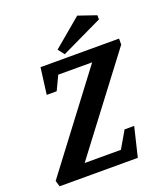

<svg xmlns="http://www.w3.org/2000/svg" viewBox="-166 -897 852 995"><g transform="rotate(-20 260.5 -400.0)"><path d="M-10 0 -20 -33 368 -546H181L144 -468H89L108 -614H541V-581L153 -69H353L407 -162H460L421 0ZM249 -634 222 -669 378 -800 477 -766V-743Z"/></g></svg>

Font: Manuale
Style: Italic
Weight: 400
Italic angle: -11°
Designer: Eduardo Tunni / Pablo Cosgaya
Foundry: Eduardo Tunni / Pablo Cosgaya
Version: Version 1.002